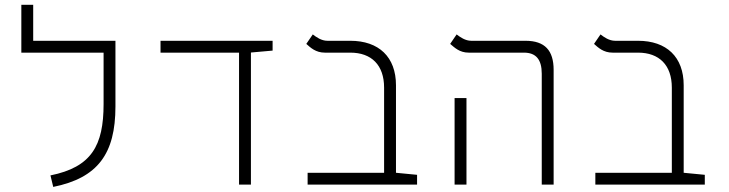

<svg xmlns="http://www.w3.org/2000/svg" viewBox="-20 -752 2970 782"><path d="M401.9 -585.9H115.2V-732.4H66.9V-537.6H401.9V-328.1C401.9 -158.7 352.5 -71.3 185.5 -37.6L196.8 9.3C377.9 -27.3 450.2 -125.5 450.2 -318.4V-585.9Z M953.6 0H1002V-538.1L1090.3 -545.9V-585.9H633.8V-537.6H953.6Z M1678.7 -40 1592.8 -48.3V-404.8C1592.8 -520 1522.9 -585.9 1406.7 -585.9H1313.5C1289.1 -585.9 1268.6 -600.6 1253.9 -611.8L1227.5 -573.2C1244.6 -558.1 1265.6 -537.6 1303.2 -537.6H1406.7C1493.2 -537.6 1544.4 -486.8 1544.4 -395V-48.3H1232.9V0H1678.7Z M2186.5 0H2234.9V-467.3C2234.9 -546.4 2199.2 -585.9 2120.1 -585.9H1899.4C1875 -585.9 1854.5 -600.6 1839.8 -611.8L1813.5 -573.2C1831.5 -558.1 1851.6 -537.6 1889.2 -537.6H2113.8C2162.6 -537.6 2186.5 -510.3 2186.5 -451.7ZM1831.5 0H1879.9V-352.5H1831.5Z M2850.6 -40 2764.6 -48.3V-404.8C2764.6 -520 2694.8 -585.9 2578.6 -585.9H2485.4C2460.9 -585.9 2440.4 -600.6 2425.8 -611.8L2399.4 -573.2C2416.5 -558.1 2437.5 -537.6 2475.1 -537.6H2578.6C2665 -537.6 2716.3 -486.8 2716.3 -395V-48.3H2404.8V0H2850.6Z"/></svg>

Font: Cascadia Code PL ExtraLight
Style: Regular
Weight: 200
Monospace: yes
Designer: Aaron Bell
Foundry: Saja Typeworks
Version: Version 2404.023